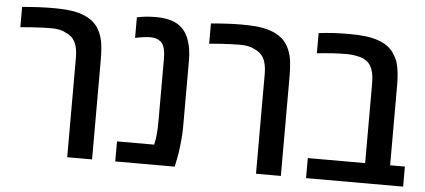

<svg xmlns="http://www.w3.org/2000/svg" viewBox="-46 -737 1847 834"><g transform="rotate(5 877.5 -320.0)"><path d="M271.5 0V-434.6Q271.5 -478.5 257.8 -503.7Q244.1 -528.8 215.3 -539.6Q203.6 -546.4 188 -549.3Q172.4 -552.2 153.3 -552.2Q136.7 -552.2 113 -551.3Q89.4 -550.3 64.5 -548.6Q39.6 -546.9 19.5 -544.9V-633.3Q57.6 -636.7 90.3 -638.4Q123 -640.1 150.4 -640.1Q202.6 -640.1 235.4 -635.3Q268.1 -630.4 293.9 -619.1Q318.8 -607.9 335.4 -591.8Q352.1 -575.7 362.8 -550.8Q373 -527.3 376.5 -499Q379.9 -470.7 379.9 -434.1V0Z M481 0V-87.4H643.1Q648.4 -109.9 650.6 -135.3Q652.8 -160.6 652.8 -188.5V-466.8Q652.8 -488.3 648.2 -506.8Q643.6 -525.4 631.8 -536.1Q623.5 -543.5 611.8 -547.1Q600.1 -550.8 587.9 -550.8Q574.2 -550.8 557.1 -548.6Q540 -546.4 520 -542V-631.8Q541 -636.2 560.5 -638.2Q580.1 -640.1 601.1 -640.1Q633.3 -640.1 658.2 -634.3Q683.1 -628.4 699.7 -617.7Q717.8 -606.4 730.7 -588.1Q743.7 -569.8 750 -547.4Q755.4 -532.2 758.5 -511.7Q761.7 -491.2 761.7 -466.8V-175.8Q761.7 -148.9 759 -119.9Q756.3 -90.8 752.7 -65.4Q749 -40 745.1 -23.4L740.2 0Z M1094.7 0V-434.6Q1094.7 -478.5 1081.1 -503.7Q1067.4 -528.8 1038.6 -539.6Q1026.9 -546.4 1011.2 -549.3Q995.6 -552.2 976.6 -552.2Q960 -552.2 936.3 -551.3Q912.6 -550.3 887.7 -548.6Q862.8 -546.9 842.8 -544.9V-633.3Q880.9 -636.7 913.6 -638.4Q946.3 -640.1 973.6 -640.1Q1025.9 -640.1 1058.6 -635.3Q1091.3 -630.4 1117.2 -619.1Q1142.1 -607.9 1158.7 -591.8Q1175.3 -575.7 1186 -550.8Q1196.3 -527.3 1199.7 -499Q1203.1 -470.7 1203.1 -434.1V0Z M1313 0V-87.4H1563V-434.6Q1563 -486.8 1545.7 -513.4Q1528.3 -540 1489.7 -546.9Q1480 -549.3 1467.8 -550.8Q1455.6 -552.2 1441.9 -552.2Q1413.1 -552.2 1384.3 -550.5Q1355.5 -548.8 1312.5 -544.4V-632.3Q1343.3 -636.2 1376.2 -638.2Q1409.2 -640.1 1444.3 -640.1Q1488.3 -640.1 1518.3 -636.2Q1548.3 -632.3 1572.3 -624Q1600.1 -614.3 1618.4 -599.1Q1636.7 -584 1647.9 -562.5Q1657.2 -548.8 1662.4 -528.8Q1667.5 -508.8 1669.7 -485.1Q1671.9 -461.4 1671.9 -436V-87.4H1736.3V0Z"/></g></svg>

Font: Open Sans SemiCondensed SemiBold
Style: Regular
Weight: 600
Width: 4
Designer: Monotype Design Team
Foundry: Monotype Imaging Inc.
Version: Version 3.000